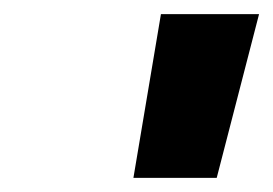

<svg xmlns="http://www.w3.org/2000/svg" viewBox="-20 -690 387 272"><path d="M208 -670 169 -438H287L347 -670Z"/></svg>

Font: LT Wave Text Black Italic
Style: Regular
Weight: 900
Designer: Daniel Lyons
Version: Version 2.5 (Glyphs App)